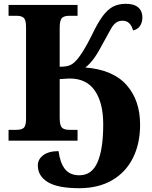

<svg xmlns="http://www.w3.org/2000/svg" viewBox="-20 -740 799 1010"><path d="M179 130Q179 98 207.5 76.5Q236 55 288 55Q296 116 321.5 149Q347 182 398 182Q463 182 493 113.5Q523 45 523 -86Q523 -199 479 -263Q435 -327 347 -327Q336 -327 294 -324V-120Q294 -81 305.5 -69Q317 -57 345 -57H388V0H25V-57H67Q94 -57 105.5 -68Q117 -79 117 -115V-598Q117 -634 105.5 -645.5Q94 -657 67 -657H25V-714H388V-657H345Q317 -657 305.5 -645Q294 -633 294 -594V-389Q325 -389 343 -395Q361 -401 377 -418Q393 -433 416 -469.5Q439 -506 464 -557Q494 -620 520 -655Q546 -690 574.5 -705Q603 -720 642 -720Q685 -720 707 -701Q729 -682 729 -649Q729 -622 716.5 -603.5Q704 -585 680 -580Q666 -631 625 -631Q605 -631 591 -621Q577 -611 566 -592.5Q555 -574 527 -522Q498 -466 475.5 -434.5Q453 -403 429 -385Q575 -373 646 -292.5Q717 -212 717 -84Q717 16 679 91.5Q641 167 569 208.5Q497 250 397 250Q284 250 231.5 218Q179 186 179 130Z"/></svg>

Font: Noto Serif ExtraBold
Style: Regular
Weight: 800
Designer: Monotype Design Team
Foundry: Monotype Imaging Inc.
Version: Version 1.001